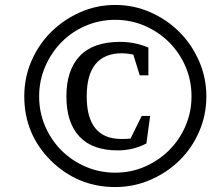

<svg xmlns="http://www.w3.org/2000/svg" viewBox="-20 -748 898 775"><path d="M185 -100Q78 -207 78 -359Q78 -435 107 -502Q136 -569 186.5 -619Q237 -669 303.5 -698.5Q370 -728 445 -728Q520 -728 587 -698.5Q654 -669 704 -619Q754 -569 783.5 -501.5Q813 -434 813 -359Q813 -284 784 -217Q755 -150 704.5 -100.5Q654 -51 587 -22Q520 7 445 7Q294 7 185 -100ZM445 -51Q509 -51 565 -75.5Q621 -100 663 -142Q705 -184 729 -240Q753 -296 753 -359Q753 -423 729 -479Q705 -535 663 -577Q621 -619 565 -643.5Q509 -668 445 -668Q382 -668 326 -644Q270 -620 228.5 -578Q187 -536 162.5 -479.5Q138 -423 138 -359Q138 -295 162 -239Q186 -183 228 -141Q270 -99 326 -75Q382 -51 445 -51ZM248 -359Q248 -465 302 -522Q356 -579 465 -579Q524 -579 579 -556V-444H544L518 -528Q490 -533 473 -533Q330 -533 330 -359Q330 -187 470 -187Q483 -187 492 -187.5Q501 -188 507 -189L552 -280H586L571 -169Q518 -141 455 -141Q353 -141 300.5 -197Q248 -253 248 -359Z"/></svg>

Font: Volkhov
Style: Italic
Weight: 400
Italic angle: -12°
Designer: Cyreal (www.cyreal.org)
Foundry: Cyreal (www.cyreal.org)
Version: Version 1.010